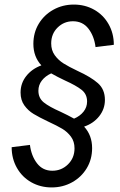

<svg xmlns="http://www.w3.org/2000/svg" viewBox="-20 -736 523 840"><path d="M31 -92 111 -102Q117 -54 142 -21.5Q167 11 209 11Q249 11 277.5 -17Q306 -45 306 -87Q306 -117 290.5 -138Q275 -159 252.5 -172.5Q230 -186 191 -204Q151 -223 127 -237.5Q103 -252 86.5 -275Q70 -298 70 -331Q70 -372 95 -403.5Q120 -435 161 -450Q126 -488 126 -544Q126 -593 149.5 -632Q173 -671 213.5 -693.5Q254 -716 303 -716Q352 -716 392 -693.5Q432 -671 455 -630.5Q478 -590 478 -540L398 -530Q392 -578 367 -610.5Q342 -643 299 -643Q260 -643 232 -615.5Q204 -588 204 -546Q204 -516 219.5 -494.5Q235 -473 258 -458.5Q281 -444 319 -426Q378 -399 408.5 -372Q439 -345 439 -299Q439 -259 414 -227.5Q389 -196 348 -182Q383 -144 383 -88Q383 -39 359.5 0Q336 39 295.5 61.5Q255 84 206 84Q157 84 117 61.5Q77 39 54 -1.5Q31 -42 31 -92ZM245 -247Q277 -232 304 -217Q330 -228 345.5 -247.5Q361 -267 361 -292Q361 -324 337 -343Q313 -362 264 -384Q249 -391 232.5 -399.5Q216 -408 204 -415Q178 -403 163 -383.5Q148 -364 148 -339Q148 -307 171.5 -288Q195 -269 245 -247Z"/></svg>

Font: MedMera Sans
Style: Italic
Weight: 400
Italic angle: -11°
Designer: Kasper Nordkvist
Foundry: UNCUT.wtf
Version: Version 1.300